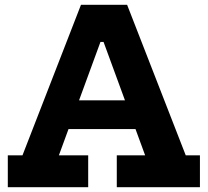

<svg xmlns="http://www.w3.org/2000/svg" viewBox="-20 -779 864 799"><path d="M618.5 -361.5V-242H199V-361.5ZM753 -132.5H812V0H466V-132.5H584L380.5 -687.5L456.5 -604.5H358.5L428.5 -687.5L225 -132.5H347V0H12.5V-132.5H73.5L317 -759H509Z"/></svg>

Font: Hepta Slab
Style: Bold
Weight: 700
Designer: Michael LaGattuta
Foundry: Michael LaGattuta
Version: Version 1.100